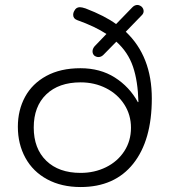

<svg xmlns="http://www.w3.org/2000/svg" viewBox="-20 -744 684 774"><path d="M592 -347Q592 -178 517 -84Q442 10 305 10Q228 10 170.5 -21Q113 -52 82.5 -107.5Q52 -163 52 -233Q52 -300 81 -353.5Q110 -407 167 -438Q224 -469 304 -469Q384 -469 443 -431.5Q502 -394 536 -332L538 -333Q536 -417 516 -475.5Q496 -534 449 -576L397 -523Q388 -514 377 -514Q368 -514 360 -520Q353 -527 353 -537Q353 -547 361 -557L409 -607Q364 -637 291 -663Q275 -669 275 -684Q275 -693 280 -701Q287 -715 302 -715Q310 -715 325 -710Q403 -680 448 -647L514 -715Q523 -724 534 -724Q542 -724 551 -717Q559 -709 559 -699Q559 -689 550 -681L487 -616Q592 -517 592 -347ZM508 -229Q508 -281 481 -323Q454 -365 407.5 -388.5Q361 -412 305 -412Q217 -412 166.5 -363.5Q116 -315 116 -230Q116 -145 166.5 -96Q217 -47 305 -47Q361 -47 407.5 -70Q454 -93 481 -134.5Q508 -176 508 -229Z"/></svg>

Font: Kodchasan Light
Style: Regular
Weight: 300
Version: Version 1.000; ttfautohint (v1.6)